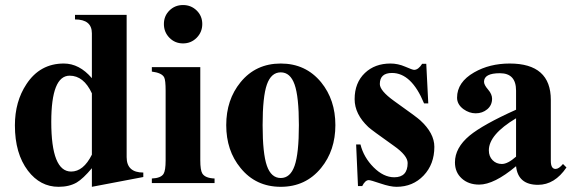

<svg xmlns="http://www.w3.org/2000/svg" viewBox="-20 -720 2264 755"><path d="M543.5 -23.9 341.3 14.6V-58.6Q307.1 -17.6 281.7 -2.4Q252.4 14.6 210.4 14.6Q138.2 14.6 89.8 -48.8Q38.6 -116.2 38.6 -227.1Q38.6 -320.8 84 -389.2Q137.2 -470.2 231 -470.2Q292 -470.2 341.3 -412.6V-588.9Q341.3 -643.6 274.9 -643.6V-661.6H478V-102.1Q478 -41.5 543.5 -41.5ZM341.3 -111.8V-353Q309.1 -422.4 253.9 -422.4Q181.6 -422.4 181.6 -240.7Q181.6 -45.4 259.8 -45.4Q308.1 -45.4 341.3 -111.8Z M775.4 -625.5Q775.4 -593.8 753.4 -571.5Q731.4 -549.3 699.7 -549.3Q668 -549.3 646.2 -571.5Q624.5 -593.8 624.5 -625.5Q624.5 -657.2 646.2 -678.7Q668 -700.2 699.7 -700.2Q731.4 -700.2 753.4 -678.7Q775.4 -657.2 775.4 -625.5ZM823.7 0H577.1V-18.1Q612.3 -19.5 623 -36.1Q631.3 -49.3 631.3 -89.4V-362.8Q631.3 -405.3 625.5 -416Q616.2 -433.6 577.1 -438.5V-456.1H767.6V-89.4Q767.6 -51.3 775.4 -38.1Q786.6 -19.5 823.7 -18.1Z M1298.8 -228Q1298.8 -128.4 1242.7 -59.6Q1182.1 14.6 1084 14.6Q985.8 14.6 925.8 -59.6Q869.6 -127.9 869.6 -228Q869.6 -327.6 925.8 -396.5Q985.8 -470.2 1084 -470.2Q1182.1 -470.2 1242.7 -396.5Q1298.8 -327.6 1298.8 -228ZM1155.3 -228Q1155.3 -339.8 1138.4 -387.7Q1121.6 -435.5 1084 -435.5Q1046.4 -435.5 1029.5 -387.7Q1012.7 -339.8 1012.7 -228Q1012.7 -116.2 1029.5 -68.1Q1046.4 -20 1084 -20Q1121.6 -20 1138.4 -68.1Q1155.3 -116.2 1155.3 -228Z M1688 -142.6Q1688 -74.2 1645.8 -29.8Q1603.5 14.6 1539.1 14.6Q1514.6 14.6 1476.1 1.5Q1437.5 -11.7 1430.2 -11.7Q1416 -11.7 1404.3 11.7H1387.7L1380.4 -151.9H1397.5Q1410.2 -101.1 1449.2 -62Q1488.3 -22.9 1530.3 -22.9Q1583 -22.9 1583 -79.1Q1583 -108.4 1528.8 -146.5Q1439.9 -209.5 1428.7 -220.2Q1374.5 -271 1374.5 -330.1Q1374.5 -394.5 1415 -433.1Q1454.1 -470.2 1515.6 -470.2Q1544.9 -470.2 1573.5 -457.8Q1602.1 -445.3 1608.4 -445.3Q1625 -445.3 1640.1 -469.2H1656.2L1664.1 -313.5H1647.5Q1598.1 -433.1 1521.5 -433.1Q1473.6 -433.1 1473.6 -389.6Q1473.6 -363.3 1529.3 -323.2Q1620.6 -258.3 1632.3 -247.1Q1688 -196.3 1688 -142.6Z M2207.5 -61.5Q2161.1 6.8 2095.7 6.8Q2017.1 6.8 2009.3 -66.4Q1922.9 5.9 1864.3 5.9Q1822.3 5.9 1795.7 -18.3Q1769 -42.5 1769 -81.5Q1769 -138.7 1826.2 -186.5Q1878.9 -230 2009.3 -288.6V-363.8Q2009.3 -432.1 1945.8 -432.1Q1883.3 -432.1 1883.3 -398.4Q1883.3 -386.2 1899.2 -367.9Q1915 -349.6 1915 -332Q1915 -306.2 1896 -290.3Q1877 -274.4 1850.6 -274.4Q1825.2 -274.4 1802.2 -291Q1777.3 -309.6 1777.3 -335.9Q1777.3 -397 1844.7 -435.5Q1905.3 -470.2 1984.4 -470.2Q2146 -470.2 2146 -327.1V-87.4Q2146 -55.7 2164.6 -55.7Q2177.7 -55.7 2193.8 -75.2ZM2009.3 -104V-254.9Q1902.3 -190.9 1902.3 -128.9Q1902.3 -105 1917 -90.1Q1931.6 -75.2 1953.6 -75.2Q1976.6 -75.2 2009.3 -104Z"/></svg>

Font: Dai Banna SIL Light
Style: Bold
Weight: 700
Designer: Victor Gaultney
Foundry: SIL International
Version: Version 2.001